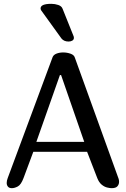

<svg xmlns="http://www.w3.org/2000/svg" viewBox="-20 -983 657 1003"><path d="M103 -53Q90 -18 73 -9Q56 0 42 0Q28 0 21.5 -8Q15 -16 15 -27Q15 -39 20 -52L255 -685Q260 -697 275.5 -703Q291 -709 310 -709Q330 -709 348.5 -702.5Q367 -696 371 -682L600 -48Q601 -44 601.5 -40.5Q602 -37 602 -33Q602 -20 593.5 -10Q585 0 563 0Q554 0 539.5 -3.5Q525 -7 511 -18.5Q497 -30 488 -53L435 -190H154ZM299 -591H293L170 -242H420ZM195 -929Q192 -934 192 -939Q192 -963 248 -963Q267 -963 284.5 -957Q302 -951 307 -937L364 -795Q366 -791 366 -785Q366 -776 358 -771Q350 -766 338 -766Q314 -766 301 -782Z"/></svg>

Font: Marmelad
Style: Regular
Weight: 400
Designer: Manvel Shmavonyan
Foundry: Cyreal
Version: Version 1.110; ttfautohint (v1.8.4.7-5d5b)